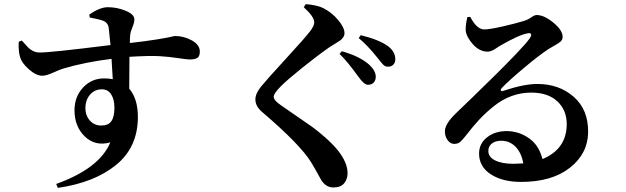

<svg xmlns="http://www.w3.org/2000/svg" viewBox="-20 -838 3040 933"><path d="M536 -315Q536 -354 520.5 -379Q505 -404 475 -404Q440 -404 417.5 -378Q395 -352 395 -312Q395 -277 416.5 -252.5Q438 -228 472 -228Q506 -228 521 -249Q536 -270 536 -315ZM416 -753 414 -767Q465 -803 504 -803Q549 -803 591 -785.5Q633 -768 633 -744Q633 -729 623.5 -705.5Q614 -682 613 -672Q611 -654 611 -629Q691 -638 743 -646.5Q795 -655 810.5 -659Q826 -663 831 -663Q874 -663 912.5 -641.5Q951 -620 951 -588Q951 -564 939 -556.5Q927 -549 901 -549Q889 -549 846.5 -555.5Q804 -562 756.5 -565Q709 -568 609 -562Q608 -513 608 -407Q650 -358 650 -270Q650 -122 543.5 -36Q437 50 261 75L253 56Q464 -20 516 -146Q443 -126 392.5 -174.5Q342 -223 342 -302Q342 -368 383.5 -412.5Q425 -457 486 -457Q511 -457 528 -453Q526 -481 522 -552Q393 -536 288 -505Q271 -500 238 -485Q205 -470 185 -470Q156 -470 120.5 -501Q85 -532 77 -563Q69 -588 71 -635L86 -641Q108 -616 117.5 -606.5Q127 -597 141 -590Q155 -583 172 -583Q212 -581 517 -619Q511 -682 508 -705Q504 -727 484 -736Q465 -744 416 -753Z M1768 -426Q1749 -426 1721 -466Q1667 -541 1630 -576L1641 -589Q1730 -564 1776 -522Q1806 -493 1806 -465Q1806 -448 1796 -437Q1786 -426 1768 -426ZM1866 -514Q1853 -514 1844.5 -521.5Q1836 -529 1820 -550Q1819 -551 1818 -552.5Q1817 -554 1816 -555Q1765 -619 1723 -653L1733 -667Q1820 -646 1865 -614Q1901 -587 1901 -550Q1901 -534 1891.5 -524Q1882 -514 1866 -514ZM1507 -729Q1507 -757 1456 -803L1466 -818Q1522 -813 1550 -799Q1592 -778 1623 -741Q1654 -704 1654 -677Q1654 -666 1647.5 -656.5Q1641 -647 1634 -642Q1627 -637 1609 -626Q1591 -615 1580 -608Q1524 -569 1450.5 -510Q1377 -451 1346 -420Q1310 -384 1310 -368Q1310 -350 1346 -326Q1365 -312 1417.5 -276.5Q1470 -241 1497 -221.5Q1524 -202 1561 -169.5Q1598 -137 1622 -107Q1669 -48 1669 4Q1669 32 1652.5 52.5Q1636 73 1600 73Q1564 73 1541 37Q1506 -27 1491 -51Q1438 -136 1257 -291Q1221 -320 1221 -355Q1221 -384 1250 -419Q1275 -450 1370.5 -554Q1466 -658 1486 -685Q1507 -712 1507 -729Z M2476 -42Q2493 -42 2523 -44Q2514 -95 2485.5 -124.5Q2457 -154 2416 -154Q2387 -154 2370 -140.5Q2353 -127 2353 -104Q2353 -75 2386 -58.5Q2419 -42 2476 -42ZM2251 -755 2265 -756Q2297 -695 2333 -695Q2358 -695 2420.5 -709Q2483 -723 2528 -737Q2547 -743 2562 -754Q2577 -765 2588 -765Q2624 -765 2669 -728Q2714 -691 2714 -659Q2714 -646 2705.5 -637.5Q2697 -629 2676 -617.5Q2655 -606 2646 -600Q2600 -570 2525 -507Q2450 -444 2419 -411Q2414 -406 2413.5 -402Q2413 -398 2416 -396Q2419 -394 2424 -396Q2526 -430 2591 -430Q2697 -430 2768 -367.5Q2839 -305 2838 -196Q2837 -92 2749.5 -23Q2662 46 2512 46Q2422 46 2365 9Q2308 -28 2308 -92Q2308 -140 2346.5 -170.5Q2385 -201 2442 -201Q2500 -201 2549.5 -167Q2599 -133 2616 -65Q2732 -113 2734 -232Q2735 -301 2689.5 -344.5Q2644 -388 2561 -388Q2512 -388 2466.5 -371.5Q2421 -355 2381 -323Q2341 -291 2310 -258Q2279 -225 2243 -178Q2224 -154 2213 -146Q2202 -138 2184 -139Q2167 -140 2154 -158.5Q2141 -177 2142 -204Q2145 -238 2193 -285Q2209 -300 2280 -369Q2351 -438 2393.5 -480Q2436 -522 2485.5 -573.5Q2535 -625 2553 -650Q2564 -666 2560.5 -672.5Q2557 -679 2544 -676Q2502 -669 2407 -614Q2404 -612 2393.5 -605Q2383 -598 2378.5 -595.5Q2374 -593 2365.5 -590Q2357 -587 2350 -587Q2310 -587 2278 -623Q2246 -659 2243 -690Q2242 -717 2251 -755Z"/></svg>

Font: Swei Spring CJKtc
Style: Bold
Weight: 700
Version: Version 1.021